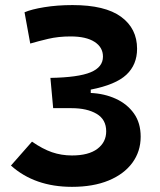

<svg xmlns="http://www.w3.org/2000/svg" viewBox="-20 -723 626 753"><path d="M262.2 9.8Q116.2 9.8 22.9 -73.7L105.5 -167.5Q147 -138.7 183.8 -126Q220.7 -113.3 262.2 -113.3Q327.6 -113.3 362.1 -139.4Q396.5 -165.5 396.5 -208Q396.5 -254.4 358.9 -276.6Q321.3 -298.8 260.7 -298.8H188.5L177.7 -417.5Q287.1 -419.4 335.4 -439.5Q383.8 -459.5 383.8 -501Q383.8 -537.6 350.8 -558.8Q317.9 -580.1 256.8 -580.1Q209 -580.1 168.7 -570.6Q128.4 -561 98.6 -552.2L76.2 -674.8Q103 -686.5 153.8 -694.8Q204.6 -703.1 264.6 -703.1Q392.1 -703.1 454.8 -657.2Q517.6 -611.3 517.6 -531.7Q517.6 -469.2 475.6 -429.9Q433.6 -390.6 335.9 -371.6V-358.4Q389.6 -356 434.1 -335.7Q478.5 -315.4 505.1 -278.3Q531.7 -241.2 531.7 -187Q531.7 -128.9 499 -84.5Q466.3 -40 406 -15.1Q345.7 9.8 262.2 9.8Z"/></svg>

Font: Cascadia Mono
Style: Bold
Weight: 700
Monospace: yes
Designer: Aaron Bell
Foundry: Saja Typeworks
Version: Version 2404.023; ttfautohint (v1.8.4)